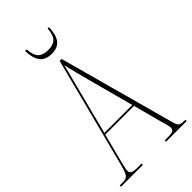

<svg xmlns="http://www.w3.org/2000/svg" viewBox="-269 -960 1036 1036"><g transform="rotate(-45 248.5 -442.0)"><path d="M-2 0V-10H23Q40 -10 50 -16Q60 -22 67.5 -40Q75 -58 84 -94L244 -714H259L442 -45Q448 -23 457.5 -16.5Q467 -10 492 -10H499V0H342V-10H362Q395 -10 404.5 -16Q414 -22 414 -38Q414 -46 408.5 -64Q403 -82 398 -101L356 -259H137L101 -120Q96 -100 89.5 -73.5Q83 -47 83 -36Q83 -23 93.5 -16.5Q104 -10 136 -10H165V0ZM140 -269H353L293 -493Q274 -564 263.5 -604.5Q253 -645 245 -680Q239 -655 232.5 -628.5Q226 -602 213 -553ZM242 -771Q194 -771 172.5 -800Q151 -829 150 -884H162Q165 -836 184.5 -817.5Q204 -799 242 -799Q280 -799 299 -817Q318 -835 322 -884H332Q331 -829 310 -800Q289 -771 242 -771Z"/></g></svg>

Font: Noto Serif Display ExtraCondensed Thin
Style: Regular
Weight: 100
Width: 2
Designer: Monotype Design Team
Foundry: Monotype Imaging Inc.
Version: Version 2.009